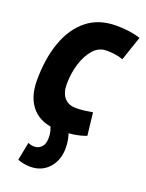

<svg xmlns="http://www.w3.org/2000/svg" viewBox="-146 -626 698 917"><g transform="rotate(20 203.0 -167.0)"><path d="M196 10Q107 10 61 -40Q15 -90 15 -179Q15 -289 45 -373.5Q75 -458 134.5 -506Q194 -554 283 -554Q353 -554 406 -537L364 -413Q341 -421 320.5 -423.5Q300 -426 279 -426Q241 -426 213.5 -395.5Q186 -365 170.5 -315.5Q155 -266 155 -210Q155 -167 175.5 -142.5Q196 -118 235 -118Q257 -118 277 -120.5Q297 -123 319 -127L332 -12Q304 -1 267 4.5Q230 10 196 10ZM61 208 79 116Q95 123 110 123Q132 123 147 107.5Q162 92 162 60Q162 41 158 26Q154 11 146 -5L238 -6Q246 11 250.5 33Q255 55 255 78Q255 141 219 180.5Q183 220 126 220Q92 220 61 208Z"/></g></svg>

Font: Georama SemiCondensed
Style: Bold Italic
Weight: 700
Width: 4
Italic angle: -9°
Designer: Jean-Baptiste Levee
Foundry: Production Type
Version: Version 1.000